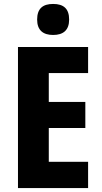

<svg xmlns="http://www.w3.org/2000/svg" viewBox="-20 -1045 514 972"><path d="M249 -1025C197 -1025 168 -1002 168 -946C168 -892 198 -868 249 -868C300 -868 330 -892 330 -946C330 -1001 302 -1025 249 -1025ZM426 -93V-226H227V-397H412V-529H227V-675H426V-807H71V-93Z"/></svg>

Font: Noto Sans Kannada UI Condensed ExtraBold
Style: Regular
Weight: 800
Width: 3
Designer: Jelle Bosma - Monotype Design Team
Foundry: Monotype Imaging Inc.
Version: Version 2.005